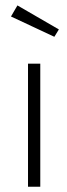

<svg xmlns="http://www.w3.org/2000/svg" viewBox="-20 -706 252 726"><path d="M132.3 0H85.9V-465.3H132.3ZM202.6 -594.7 185.5 -566.9 21.5 -643.6 45.9 -685.5Z"/></svg>

Font: Spartan MB Light
Style: Regular
Weight: 300
Designer: Matt Bailey, Mirko Velimirovic
Foundry: Matt Bailey
Version: Version 1.005